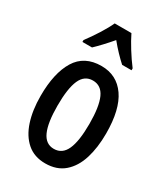

<svg xmlns="http://www.w3.org/2000/svg" viewBox="-191 -855 838 955"><g transform="rotate(30 228.0 -378.0)"><path d="M416 -270Q416 -189 396.5 -126Q377 -63 335 -26.5Q293 10 227 10Q164 10 122.5 -26Q81 -62 60.5 -125Q40 -188 40 -270Q40 -401 85.5 -475.5Q131 -550 229 -550Q317 -550 366.5 -479Q416 -408 416 -270ZM137 -270Q137 -172 159 -123Q181 -74 228 -74Q276 -74 298 -122.5Q320 -171 320 -270Q320 -369 298 -417.5Q276 -466 228 -466Q180 -466 158.5 -417.5Q137 -369 137 -270ZM275 -766Q291 -733 316.5 -692Q342 -651 368 -617V-606H314Q294 -624 271.5 -647.5Q249 -671 227 -698Q204 -671 181 -646.5Q158 -622 141 -606H86V-617Q112 -651 138.5 -693Q165 -735 179 -766Z"/></g></svg>

Font: Noto Sans Gurmukhi ExtraCondensed Medium
Style: Regular
Weight: 500
Width: 2
Designer: Jelle Bosma - Monotype Design Team
Foundry: Monotype Imaging Inc.
Version: Version 2.004; ttfautohint (v1.8.4.7-5d5b)